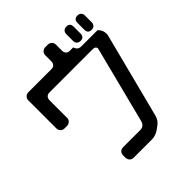

<svg xmlns="http://www.w3.org/2000/svg" viewBox="-229 -923 1186 1186"><g transform="rotate(-45 364.0 -330.5)"><path d="M477 -642H448Q432 -642 422.5 -651Q413 -660 413 -677V-731Q413 -745 402.5 -755Q392 -765 377 -765H355Q341 -765 330.5 -755Q320 -745 320 -731V-677Q320 -661 311 -651.5Q302 -642 285 -642H84Q70 -642 59.5 -632Q49 -622 49 -608V-360Q49 -346 59.5 -336Q70 -326 84 -326H106Q121 -326 131.5 -336Q142 -346 142 -360V-514Q142 -530 151 -539.5Q160 -549 177 -549H552Q580 -549 580 -528Q580 -527 574 -504L451 -22Q441 12 407 12H257Q243 12 233 21.5Q223 31 223 46V69Q223 83 233 93.5Q243 104 257 104H419Q451 104 482 82L501 68Q529 49 538 13L680 -540Q682 -546 682 -549Q682 -551 682 -552.5Q682 -554 682 -556Q682 -583 666 -602L658 -611H515Q498 -611 488.5 -620.5Q479 -630 477 -642ZM634 -638Q649 -638 658 -647Q667 -656 667 -671V-730Q667 -745 658 -754Q649 -763 634 -763Q602 -763 602 -730V-671Q602 -638 634 -638ZM537 -638Q569 -638 569 -671V-730Q569 -763 537 -763Q522 -763 513 -754Q504 -745 504 -730V-671Q504 -656 513 -647Q522 -638 537 -638Z"/></g></svg>

Font: WDXL Lubrifont SC
Style: Regular
Weight: 400
Designer: [WDXL Lubrifont] Copyright 2020-2022 (c) NightFurySL2001, Skr-ZERO; [ZCOOL QingKe HuangYou] Copyright 2018-2022 (c) The 
Version: Version 2.001;hotconv 1.1.1;makeotfexe 2.6.0